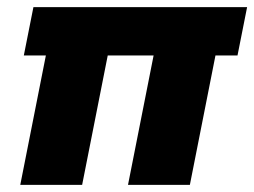

<svg xmlns="http://www.w3.org/2000/svg" viewBox="-20 -520 715 540"><path d="M74 -500H675L648 -364H586L514 0H340L412 -364H283L211 0H37L109 -364H47Z"/></svg>

Font: Albert Sans Black
Style: Italic
Weight: 900
Italic angle: -11.25°
Designer: Andreas Rasmussen
Foundry: a.Foundry
Version: Version 1.025